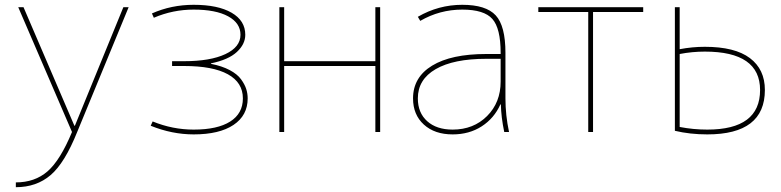

<svg xmlns="http://www.w3.org/2000/svg" viewBox="-20 -550 3253 800"><path d="M290 -26H292L494 -520H516L302 -1Q250 129 191 179.5Q132 230 46 230V210Q125 210 178 164Q231 118 280 0L56 -520H78Z M859 -284Q905 -275 937 -258Q969 -241 984.5 -219.5Q1000 -198 1006 -179Q1012 -160 1012 -140Q1012 -69 953 -29.5Q894 10 787 10Q697 10 608 -26L616 -44Q699 -10 787 -10Q886 -10 939 -43.5Q992 -77 992 -140Q992 -206 929.5 -240.5Q867 -275 747 -275H697V-295H747Q856 -295 919 -324.5Q982 -354 982 -405Q982 -454 930.5 -482Q879 -510 787 -510Q700 -510 621 -476L613 -494Q694 -530 787 -530Q888 -530 945 -497Q1002 -464 1002 -405Q1002 -366 967 -333.5Q932 -301 859 -286Z M1564 -520V0H1544V-275H1164V0H1144V-520H1164V-295H1544V-520Z M2067 -115H2065Q2039 -57 1987 -23.5Q1935 10 1866 10Q1791 10 1746 -31Q1701 -72 1701 -140Q1701 -228 1780.5 -276.5Q1860 -325 2006 -325H2066V-330Q2066 -432 2031.5 -471Q1997 -510 1906 -510Q1812 -510 1731 -463L1721 -480Q1807 -530 1906 -530Q2005 -530 2045.5 -486Q2086 -442 2086 -330V-140Q2086 -70 2101 0H2081Q2068 -62 2067 -115ZM1721 -140Q1721 -80 1760 -45Q1799 -10 1866 -10Q1953 -10 2009.5 -66.5Q2066 -123 2066 -210V-305H2006Q1870 -305 1795.5 -262Q1721 -219 1721 -140Z M2660 -500H2451V0H2431V-500H2223V-520H2660Z M2792 -520H2812V-345Q2864 -355 2917 -355Q3042 -355 3104.5 -308Q3167 -261 3167 -175Q3167 10 2927 10Q2855 10 2792 -5ZM2812 -325V-21Q2869 -10 2927 -10Q3147 -10 3147 -175Q3147 -335 2917 -335Q2864 -335 2812 -325Z"/></svg>

Font: M PLUS 1p Thin
Style: Regular
Weight: 250
Version: Version 1.062